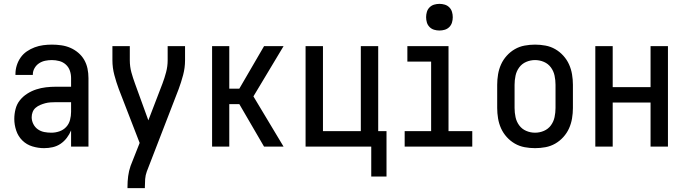

<svg xmlns="http://www.w3.org/2000/svg" viewBox="-20 -759 3540 994"><path d="M208 8Q178 8 148 -1Q118 -10 96 -31.5Q74 -53 64 -83Q54 -113 54 -143Q54 -169 60.5 -194.5Q67 -220 83 -240Q99 -260 121 -274Q143 -288 167.5 -296Q192 -304 217.5 -307Q243 -310 269 -310H348V-355Q348 -375 341.5 -393.5Q335 -412 320.5 -425Q306 -438 287 -443Q268 -448 249 -448Q231 -448 214 -444.5Q197 -441 182.5 -431.5Q168 -422 159 -406.5Q150 -391 150 -374V-371H60V-376Q60 -399 67 -421Q74 -443 87 -461.5Q100 -480 119 -493Q138 -506 159.5 -514Q181 -522 203.5 -525Q226 -528 249 -528Q273 -528 297.5 -524.5Q322 -521 344 -511.5Q366 -502 385 -486Q404 -470 416 -449Q428 -428 433 -404Q438 -380 438 -355V0H348V-84Q340 -64 326 -45.5Q312 -27 293.5 -14.5Q275 -2 253 3Q231 8 208 8ZM246 -72Q267 -72 287.5 -79Q308 -86 322.5 -101.5Q337 -117 342.5 -138Q348 -159 348 -180V-230H269Q255 -230 241 -229Q227 -228 214 -224.5Q201 -221 188 -215.5Q175 -210 164.5 -201Q154 -192 149 -179Q144 -166 144 -152Q144 -134 152.5 -117Q161 -100 176 -89.5Q191 -79 209 -75.5Q227 -72 246 -72Z M640 215V208Q640 180 643.5 153Q647 126 656 100L703 -19L595 -298Q582 -333 572 -370.5Q562 -408 562 -447V-520H652V-447Q652 -431 654 -415.5Q656 -400 660 -385Q664 -370 669 -355Q674 -340 679 -326L748 -136L821 -326Q832 -355 840 -385.5Q848 -416 848 -447V-520H938V-447Q938 -408 928 -370.5Q918 -333 905 -298L740 129Q733 148 731.5 168Q730 188 730 208V215Z M1078 0V-520H1167V-300H1219L1347 -520H1448L1292 -260L1448 0H1347L1219 -220H1167V0Z M1902 155V0H1562V-520H1652V-80H1848V-520H1938V-80H1981V155Z M2075 0V-80H2212V-440H2089V-520H2302V-80H2425V0ZM2255 -601Q2241 -601 2227.5 -605Q2214 -609 2204 -619Q2194 -629 2190 -642.5Q2186 -656 2186 -670Q2186 -684 2190 -697.5Q2194 -711 2204 -721Q2214 -731 2227.5 -735Q2241 -739 2255 -739Q2269 -739 2282.5 -735Q2296 -731 2306 -721Q2316 -711 2320 -697.5Q2324 -684 2324 -670Q2324 -656 2320 -642.5Q2316 -629 2306 -619Q2296 -609 2282.5 -605Q2269 -601 2255 -601Z M2750 8Q2723 8 2696 3Q2669 -2 2645.5 -15.5Q2622 -29 2603.5 -49.5Q2585 -70 2574 -94.5Q2563 -119 2558.5 -146Q2554 -173 2554 -200V-320Q2554 -347 2558.5 -374Q2563 -401 2574 -425.5Q2585 -450 2603.5 -470.5Q2622 -491 2645.5 -504.5Q2669 -518 2696 -523Q2723 -528 2750 -528Q2777 -528 2804 -523Q2831 -518 2854.5 -504.5Q2878 -491 2896.5 -470.5Q2915 -450 2926 -425.5Q2937 -401 2941.5 -374Q2946 -347 2946 -320V-200Q2946 -173 2941.5 -146Q2937 -119 2926 -94.5Q2915 -70 2896.5 -49.5Q2878 -29 2854.5 -15.5Q2831 -2 2804 3Q2777 8 2750 8ZM2750 -72Q2774 -72 2796 -81.5Q2818 -91 2832 -110Q2846 -129 2851 -152.5Q2856 -176 2856 -200V-320Q2856 -344 2851 -367.5Q2846 -391 2832 -410Q2818 -429 2796 -438.5Q2774 -448 2750 -448Q2726 -448 2704 -438.5Q2682 -429 2668 -410Q2654 -391 2649 -367.5Q2644 -344 2644 -320V-200Q2644 -176 2649 -152.5Q2654 -129 2668 -110Q2682 -91 2704 -81.5Q2726 -72 2750 -72Z M3062 0V-520H3152V-308H3348V-520H3438V0H3348V-228H3152V0Z"/></svg>

Font: Iosevka Term Curly Medium
Style: Regular
Weight: 500
Designer: Belleve Invis
Foundry: Belleve Invis
Version: Version 32.3.0